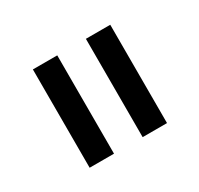

<svg xmlns="http://www.w3.org/2000/svg" viewBox="-67 -761 404 389"><g transform="rotate(-30 135.5 -566.0)"><path d="M226 -451H169V-681H226ZM102 -451H45V-681H102Z"/></g></svg>

Font: Hind Siliguri Light
Style: Regular
Weight: 300
Designer: Jyotish Sonowal
Foundry: Indian Type Foundry
Version: Version 1.001;PS 1.0;hotconv 1.0.86;makeotf.lib2.5.63406; tt